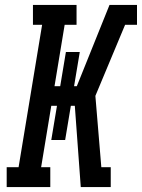

<svg xmlns="http://www.w3.org/2000/svg" viewBox="-20 -755 573 775"><path d="M7 0V-80H55L150 -655H113V-735H289V-655H241L200 -407H223L246 -545H302L279 -407H290L422 -735H499L486 -658L499 -735H533V-655H485L365 -368L389 -80H427V0H377L390 -77L377 0H306L282 -328H266L243 -190H187L210 -328H187L146 -80H183V0Z"/></svg>

Font: Iosevka Slab Medium Oblique
Style: Regular
Weight: 500
Italic angle: -9°
Monospace: yes
Designer: Belleve Invis
Foundry: Belleve Invis
Version: Version 11.1.1; ttfautohint (v1.8.3)